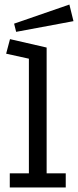

<svg xmlns="http://www.w3.org/2000/svg" viewBox="-20 -824 343 844"><path d="M23 0V-62H107V-566L7 -588L24 -652L185 -615V-62H269V0ZM285 -804 303 -731 51 -684 42 -720Z"/></svg>

Font: Podkova VF Beta
Style: Regular
Weight: 400
Designer: Ilya Yudin
Foundry: Cyreal (www.cyreal.org)
Version: Version 2.100